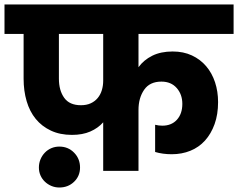

<svg xmlns="http://www.w3.org/2000/svg" viewBox="-37 -760 1059 854"><path d="M323 -292Q348 -292 366.5 -300.5Q385 -309 397.5 -324Q410 -339 416 -359Q422 -379 422 -401V-609H225V-410Q225 -358 248.5 -325Q272 -292 323 -292ZM-17 -740H1002V-609H579V-461Q602 -493 640 -512Q678 -531 731 -531Q779 -531 816.5 -513.5Q854 -496 880 -465.5Q906 -435 919.5 -394Q933 -353 933 -306Q933 -251 917.5 -208Q902 -165 875 -135Q848 -105 810 -89.5Q772 -74 727 -74Q687 -74 653 -84V-205Q661 -203 669 -202Q677 -201 685 -201Q726 -201 750 -227.5Q774 -254 774 -298Q774 -340 749 -368.5Q724 -397 681 -397Q629 -397 604 -360.5Q579 -324 579 -271V0H422V-216Q399 -190 364.5 -175Q330 -160 283 -160Q230 -160 189.5 -179Q149 -198 122 -231Q95 -264 81.5 -310Q68 -356 68 -410V-609H-17ZM227 74Q208 74 191.5 67Q175 60 162.5 48Q150 36 143 20Q136 4 136 -15Q136 -34 143 -51Q150 -68 162.5 -81Q175 -94 191.5 -101Q208 -108 227 -108Q266 -108 292.5 -81Q319 -54 319 -15Q319 23 292.5 48.5Q266 74 227 74Z"/></svg>

Font: SVN-Poppins
Style: Bold
Weight: 700
Designer: Ninad Kale (Devanagari), Jonny Pinhorn (Latin)
Foundry: Indian Type Foundry
Version: Version 3.200;PS 1.000;hotconv 16.6.54;makeotf.lib2.5.65590